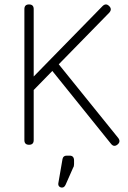

<svg xmlns="http://www.w3.org/2000/svg" viewBox="-20 -653 579 866"><path d="M132 -21Q132 0 111 0Q90 0 90 -21V-612Q90 -633 111 -633Q132 -633 132 -612V-308L443 -626Q458 -640 472 -626Q487 -612 473 -596L245 -363L513 -31Q526 -14 510 -1Q494 12 481 -4L216 -333L132 -247ZM260 193Q252 193 247 188Q242 183 243 174L262 64Q265 49 281 49H294Q314 49 314 71V87Q314 98 310 103L276 180Q270 193 260 193Z"/></svg>

Font: Jura Light
Style: Regular
Weight: 300
Designer: Daniel Johnson, Alexei Vanyashin
Foundry: Daniel Johnson
Version: Version 5.103